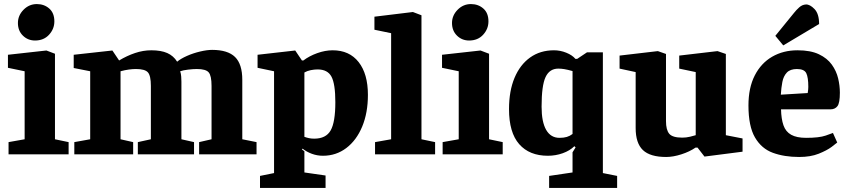

<svg xmlns="http://www.w3.org/2000/svg" viewBox="-20 -758 4175 943"><path d="M22 0V-60L101 -74V-408L19 -425V-489L208 -510L250 -494V-74L317 -60V0ZM152 -559Q117 -559 92.5 -583Q68 -607 68 -645Q68 -682 95.5 -710Q123 -738 161 -738Q197 -738 222 -716Q247 -694 247 -653Q247 -616 221 -587.5Q195 -559 152 -559Z M345 0V-60L423 -74V-408L342 -424V-489L532 -510L565 -461Q603 -484 643 -497.5Q683 -511 723 -511Q771 -511 801.5 -497.5Q832 -484 850 -455Q868 -470 898.5 -483.5Q929 -497 963 -505Q997 -513 1022 -513Q1099 -513 1134.5 -478Q1170 -443 1170 -366V-74L1240 -60V0H958V-60L1019 -74V-336Q1019 -386 1005 -402.5Q991 -419 947 -419Q928 -419 903.5 -416Q879 -413 865 -408Q869 -396 870 -382Q871 -368 871 -357V-74L933 -60V0H657V-60L721 -74V-336Q721 -386 706.5 -402.5Q692 -419 648 -419Q632 -419 613 -416.5Q594 -414 572 -408V-74L634 -60V0Z M1257 165V106L1326 92V-408L1245 -425V-489L1430 -510L1463 -461H1470Q1499 -483 1538 -497Q1577 -511 1614 -511Q1696 -511 1741.5 -453Q1787 -395 1787 -292Q1787 -204 1759 -136.5Q1731 -69 1681 -31Q1631 7 1566 7Q1538 7 1512 -2.5Q1486 -12 1466 -28L1463 -24L1475 -15V89L1579 104V165ZM1523 -77Q1581 -77 1604 -117.5Q1627 -158 1627 -256Q1627 -346 1608 -381.5Q1589 -417 1540 -417Q1524 -417 1506.5 -413.5Q1489 -410 1475 -402V-86Q1486 -82 1497.5 -79.5Q1509 -77 1523 -77Z M1822 0V-60L1901 -74V-595L1819 -612V-676L2008 -699L2050 -683V-74L2117 -60V0Z M2154 0V-60L2233 -74V-408L2151 -425V-489L2340 -510L2382 -494V-74L2449 -60V0ZM2284 -559Q2249 -559 2224.5 -583Q2200 -607 2200 -645Q2200 -682 2227.5 -710Q2255 -738 2293 -738Q2329 -738 2354 -716Q2379 -694 2379 -653Q2379 -616 2353 -587.5Q2327 -559 2284 -559Z M2677 165V106L2792 89V-10L2807 -34L2801 -40Q2779 -18 2744 -5.5Q2709 7 2671 7Q2580 7 2530 -50Q2480 -107 2480 -222Q2480 -311 2507 -375.5Q2534 -440 2583.5 -475.5Q2633 -511 2701 -511Q2732 -511 2761.5 -499Q2791 -487 2806 -469H2815L2863 -501H2941V92L3011 106V165ZM2728 -81Q2749 -81 2764 -85.5Q2779 -90 2792 -100V-409Q2767 -416 2751.5 -418.5Q2736 -421 2722 -421Q2679 -421 2659.5 -379.5Q2640 -338 2640 -234Q2640 -159 2662.5 -120Q2685 -81 2728 -81Z M3252 13Q3173 13 3137.5 -21Q3102 -55 3102 -129V-404L3023 -421V-485L3211 -507L3251 -493V-163Q3251 -120 3267 -101Q3283 -82 3331 -82Q3350 -82 3369 -86.5Q3388 -91 3397 -94V-404L3316 -421V-485L3504 -507L3545 -493V-94L3627 -78V-13L3440 11L3406 -33H3396Q3367 -13 3326.5 0Q3286 13 3252 13Z M3905 13Q3832 13 3776 -7.5Q3720 -28 3688 -83Q3656 -138 3656 -240Q3656 -327 3687 -387.5Q3718 -448 3772.5 -479.5Q3827 -511 3897 -511Q3961 -511 4002 -491.5Q4043 -472 4065.5 -440.5Q4088 -409 4096.5 -373Q4105 -337 4105 -303Q4105 -252 4093 -236.5Q4081 -221 4059 -221H3816Q3817 -174 3828 -142.5Q3839 -111 3866 -96Q3893 -81 3939 -81Q4003 -81 4035 -92Q4067 -103 4071 -105L4092 -58Q4088 -54 4064.5 -36.5Q4041 -19 4001 -3Q3961 13 3905 13ZM3815 -293 3947 -301Q3950 -319 3950 -331Q3950 -378 3940 -398.5Q3930 -419 3894 -419Q3861 -419 3844.5 -401.5Q3828 -384 3822.5 -355.5Q3817 -327 3815 -293ZM3827 -535 3788 -582 3880 -695Q3891 -709 3905.5 -722Q3920 -735 3938 -736Q3958 -737 3980.5 -713.5Q4003 -690 4003 -640Z"/></svg>

Font: Faustina Light ExtraBold
Style: Regular
Weight: 800
Version: Version 1.200